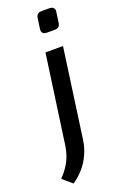

<svg xmlns="http://www.w3.org/2000/svg" viewBox="-213 -746 638 999"><g transform="rotate(-20 106.5 -247.0)"><path d="M203 -488 134 8Q128 48 111.5 84.5Q95 121 69 151Q43 181 10 203L-42 158Q-8 123 11 86.5Q30 50 37 3L106 -488ZM204 -697Q219 -697 226.5 -688.5Q234 -680 231 -666L223 -609Q220 -582 192 -582H149Q116 -582 121 -614L129 -669Q132 -697 160 -697Z"/></g></svg>

Font: Exo 2 Medium
Style: Italic
Weight: 500
Italic angle: -8°
Designer: Natanael Gama
Foundry: Natanael Gama
Version: Version 2.010